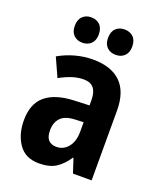

<svg xmlns="http://www.w3.org/2000/svg" viewBox="-140 -839 789 939"><g transform="rotate(20 254.5 -369.5)"><path d="M252 -558Q346 -558 396 -509.5Q446 -461 446 -363V0H349L325 -73H322Q294 -31 261 -10.5Q228 10 174 10Q104 10 69 -40Q34 -90 34 -163Q34 -250 84.5 -292Q135 -334 233 -338L311 -341V-368Q311 -451 243 -451Q212 -451 182.5 -441.5Q153 -432 118 -413L74 -510Q114 -533 159.5 -545.5Q205 -558 252 -558ZM268 -252Q217 -250 194 -226Q171 -202 171 -161Q171 -126 186 -110.5Q201 -95 227 -95Q264 -95 288 -124.5Q312 -154 312 -205V-254ZM110 -682Q110 -715 127.5 -732Q145 -749 172 -749Q200 -749 217.5 -732Q235 -715 235 -682Q235 -651 217.5 -634Q200 -617 172 -617Q145 -617 127.5 -634Q110 -651 110 -682ZM283 -682Q283 -715 300.5 -732Q318 -749 346 -749Q374 -749 391.5 -732Q409 -715 409 -682Q409 -651 391.5 -634Q374 -617 346 -617Q318 -617 300.5 -634Q283 -651 283 -682Z"/></g></svg>

Font: Noto Sans Kannada Condensed
Style: Bold
Weight: 700
Width: 3
Designer: Jelle Bosma - Monotype Design Team
Foundry: Monotype Imaging Inc.
Version: Version 2.005; ttfautohint (v1.8.4.7-5d5b)